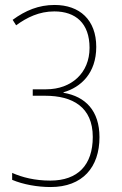

<svg xmlns="http://www.w3.org/2000/svg" viewBox="-20 -744 491 774"><path d="M368 -555C368 -664 301 -724 200 -724C136 -724 83 -702 31 -664L45 -642C89 -674 138 -698 199 -698C285 -698 341 -650 341 -551C341 -450 268 -384 166 -384H112V-358H162C272 -358 354 -313 354 -192C354 -79 294 -16 183 -16C120 -16 70 -29 29 -47V-19C74 0 132 10 184 10C313 10 381 -70 381 -191C381 -297 325 -355 236 -370V-372C306 -392 368 -449 368 -555Z"/></svg>

Font: Noto Sans Sinhala UI Condensed Thin
Style: Regular
Weight: 100
Width: 3
Designer: Jelle Bosma - Monotype Design Team
Foundry: Monotype Imaging Inc.
Version: Version 2.006